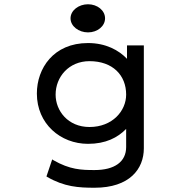

<svg xmlns="http://www.w3.org/2000/svg" viewBox="-20 -684 827 901"><path d="M393 -532C437 -532 473 -561 473 -598C473 -635 437 -664 393 -664C349 -664 311 -635 311 -598C311 -561 349 -532 393 -532ZM241 -240C241 -323 303 -397 400 -397C509 -397 572 -331 572 -240C572 -164 508 -88 400 -88C299 -88 241 -164 241 -240ZM153 -245C153 -103 264 -9 393 -9C476 -9 532 -38 572 -79V6C572 75 518 114 424 114C361 114 308 112 231 68L225 64L198 144L201 146C282 193 349 197 424 197C588 197 655 109 655 12V-471H576V-408C538 -448 477 -482 393 -482C231 -482 153 -363 153 -245Z"/></svg>

Font: Charger Monospace
Style: Regular
Weight: 400
Designer: Jasper
Foundry: Cannot Into Space Fonts
Version: Version 0.980